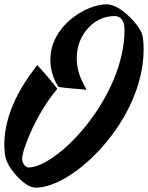

<svg xmlns="http://www.w3.org/2000/svg" viewBox="-34 -782 682 885"><path d="M605 -655C590 -680 519 -762 457 -762C362 -762 198 -663 198 -506C198 -451 221 -399 237 -381C273 -375 333 -372 364 -368C362 -385 304 -448 324 -558C337 -623 395 -708 495 -708C517 -708 540 -692 540 -645C540 -334 232 -10 96 -10C86 -10 68 -28 68 -49C68 -95 137 -264 230 -372C221 -389 154 -465 138 -482C16 -328 -14 -205 -14 -115C-14 -56 -2 -36 5 -23C14 -3 77 83 131 83C308 83 628 -231 628 -554C628 -631 614 -639 605 -655Z"/></svg>

Font: Yesteryear
Style: Regular
Weight: 400
Designer: Astigmatic (AOETI)
Foundry: Astigmatic (AOETI)
Version: Version 1.000